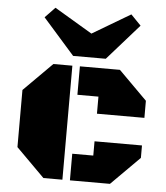

<svg xmlns="http://www.w3.org/2000/svg" viewBox="-54 -821 754 870"><g transform="rotate(5 323.0 -386.5)"><path d="M262.2 0H175.8L46.4 -129.4V-389.2L175.8 -518.6H262.2ZM296.4 -389.2V-518.6H478.5L607.9 -389.2V-311.5H392.1V-389.2ZM296.4 0V-121.1H392.1V-186H607.9V-129.4L478.5 0ZM117.7 -726.1 163.1 -773.4 335.4 -670.9 508.3 -773.4 554.2 -726.1 410.2 -563H261.7Z"/></g></svg>

Font: Black Ops One
Style: Regular
Weight: 400
Designer: James Grieshaber
Foundry: James Grieshaber
Version: Version 1.002